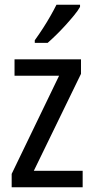

<svg xmlns="http://www.w3.org/2000/svg" viewBox="-20 -786 393 806"><path d="M327 0H29V-56L228 -468H41V-537H320V-476L122 -69H327ZM316 -757Q307 -741 290.5 -721Q274 -701 254.5 -679.5Q235 -658 215.5 -639Q196 -620 180 -606H126V-617Q144 -642 160.5 -667.5Q177 -693 191.5 -718.5Q206 -744 217 -766H316Z"/></svg>

Font: Noto Sans Thai Condensed
Style: Regular
Weight: 400
Width: 3
Designer: Monotype Design Team
Foundry: Monotype Imaging Inc.
Version: Version 2.002